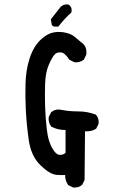

<svg xmlns="http://www.w3.org/2000/svg" viewBox="-20 -842 540 858"><path d="M271 -59.6Q271 -60.1 271 -60.1Q264.6 -59.6 255.9 -59.6Q247.1 -59.6 233.4 -60.5Q202.6 -63 160.4 -104Q118.2 -145 108.2 -218.3Q98.1 -291.5 95.2 -354.2Q92.3 -417 94.2 -472.7Q96.2 -529.3 111.3 -577.6Q127.4 -629.9 158.7 -661.6Q181.2 -683.6 203.6 -692.4Q221.2 -699.2 241.7 -699.2Q252 -699.2 263.2 -697.8Q296.4 -692.4 313.5 -677.7Q330.6 -663.1 340.1 -655.3Q349.6 -647.5 350.6 -647Q366.2 -633.3 366.2 -609.4Q366.2 -604.5 365.7 -598.1L355 -575.7Q345.2 -568.4 336.4 -565.9Q327.6 -563.5 322 -563.5Q316.4 -563.5 312 -564L290 -575.2Q269.5 -606.9 252 -607.9Q250.5 -607.9 249 -607.9Q247.6 -607.9 245.6 -607.9Q243.7 -607.9 241.2 -607.4Q238.8 -606.9 236.3 -606.2Q233.9 -605.5 231.9 -604.5Q228 -602.5 225.1 -599.1Q214.4 -588.9 198.7 -554Q183.1 -519 181.6 -466.8Q180.7 -439.9 180.7 -414.6Q180.7 -389.2 181.6 -365.2Q183.1 -317.9 189 -265.6Q195.3 -207 217.8 -172.9Q231.4 -151.4 245.6 -149.9Q247.6 -149.9 249.5 -149.9Q263.2 -149.9 272.9 -159.2V-261.2Q271.5 -261.2 270.5 -261.2Q237.8 -261.2 209.5 -275.9Q202.1 -285.6 199.7 -294.4Q197.3 -303.2 197.3 -308.8Q197.3 -314.5 197.8 -318.8L208.5 -340.3Q217.3 -347.7 225.6 -350.1Q233.9 -352.5 239.5 -352.5Q245.1 -352.5 249 -352.1Q286.6 -344.2 328.1 -344.2Q371.1 -344.2 408.7 -329.6L409.2 -328.6Q420.9 -315.4 420.9 -295.9Q420.9 -293 420.4 -288.6L409.7 -266.6L408.2 -266.1Q391.6 -254.9 363.8 -254.9Q361.8 -254.9 359.9 -255.4L357.9 -37.6L347.2 -16.1L346.2 -15.6Q333 -3.9 313.5 -3.9Q310.5 -3.9 306.2 -4.4L284.7 -15.1L283.7 -16.6Q271 -35.2 271 -59.6ZM250 -810.1Q256.8 -817.4 264.4 -819.8Q272 -822.3 276.9 -822.3Q281.7 -822.3 286.1 -821.8Q289.6 -818.8 292 -816.9Q300.3 -808.6 300.3 -796.4Q300.3 -792.5 298.8 -786.1Q267.6 -758.3 240.7 -723.1H221.2L211.9 -729L207 -755.4Z"/></svg>

Font: Bakudai
Style: Medium
Weight: 500
Version: Version 1.48